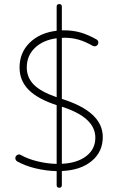

<svg xmlns="http://www.w3.org/2000/svg" viewBox="-20 -823 588 935"><path d="M456.5 -606.4Q453.1 -600.1 445.8 -598.1Q438.5 -596.2 432.1 -599.6Q394 -621.1 362.1 -630.1Q330.1 -639.2 293.5 -639.2Q287.1 -639.2 281.2 -638.7V-341.3Q480.5 -279.3 480.5 -155.8Q480.5 -83.5 426.5 -38.8Q372.6 5.9 281.2 9.8V78.1Q281.2 91.3 268.6 91.3Q255.9 91.3 255.9 78.1V10.3Q206.1 9.3 155 -2.7Q104 -14.6 63.5 -37.1Q57.1 -41 55.2 -48.1Q53.2 -55.2 56.6 -61Q60.5 -67.9 67.6 -70.1Q74.7 -72.3 81.1 -68.4Q116.7 -48.3 163.8 -37.1Q210.9 -25.9 255.9 -24.9V-311Q163.1 -341.3 119.1 -386Q75.2 -430.7 75.2 -494.1Q75.2 -566.9 124.8 -615.2Q174.3 -663.6 255.9 -673.3V-790.5Q255.9 -803.2 268.6 -803.2Q281.2 -803.2 281.2 -790.5V-675.3Q287.1 -675.3 293 -675.3Q334.5 -675.3 371.1 -665Q407.7 -654.8 450.2 -630.9Q456.5 -627.4 458.5 -620.1Q460.4 -612.8 456.5 -606.4ZM110.4 -494.6Q110.4 -445.3 144.8 -410.6Q179.2 -376 255.9 -349.6V-636.7Q189.5 -627.9 149.9 -589.8Q110.4 -551.8 110.4 -494.6ZM444.3 -152.3Q444.3 -251.5 281.2 -303.2V-25.4Q356.4 -28.8 400.4 -63Q444.3 -97.2 444.3 -152.3Z"/></svg>

Font: Mikhak ExtraLight
Style: Regular
Weight: 200
Designer: Amin Abedi
Version: Version 3.3